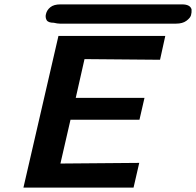

<svg xmlns="http://www.w3.org/2000/svg" viewBox="-20 -856 895 877"><path d="M226 -752Q199 -752 192.5 -765Q186 -778 190 -792Q194 -810 210 -823Q226 -836 256 -836H807H808H809H810H811Q849 -836 855 -813Q856 -799 852.5 -786.5Q849 -774 831.5 -761Q814 -748 784 -748H254Q242 -748 226 -752ZM87 1 247 -692H735L711 -583L366 -586L326 -409H640L617 -309H302L256 -109L616 -112L590 1Z"/></svg>

Font: Coval
Style: ExtraBold Italic
Weight: 800
Foundry: Context Ltd
Version: Version 001.000